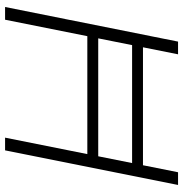

<svg xmlns="http://www.w3.org/2000/svg" viewBox="-2 -736 738 775"><g transform="rotate(90 367.5 -349.0)"><path d="M647.5 -556.6 675.8 -698.2H727.1L587.4 0H536.1L602.5 -332H126.5L60.1 0H8.8L148.4 -698.2H199.7L171.4 -556.6ZM162.6 -512.7 135.3 -376H611.3L638.7 -512.7Z"/></g></svg>

Font: Sansation Light
Style: Light Italic
Weight: 300
Designer: Bernd Montag
Version: Version 1.301